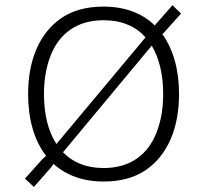

<svg xmlns="http://www.w3.org/2000/svg" viewBox="-20 -698 799 744"><path d="M381.3 -672.4C315.4 -672.4 261.2 -657.7 217.8 -627.9C131.3 -568.8 88.9 -462.9 88.9 -333.5C88.9 -237.8 111.8 -154.3 158.7 -94.2L144.5 -81.5L76.7 -5.9L111.3 26.4L176.8 -47.9L187.5 -63C234.9 -20 299.3 5.4 381.3 5.4C447.3 5.4 501.5 -9.3 544.9 -39.1C631.3 -98.1 673.8 -204.1 673.8 -333.5C673.8 -425.3 652.3 -505.9 608.9 -565.9L614.7 -570.8L681.6 -645.5L648.4 -677.7L583 -603.5L580.1 -599.1C532.7 -645.5 466.8 -672.4 381.3 -672.4ZM381.3 -619.6C452.1 -619.6 506.3 -595.7 543.9 -553.2L198.7 -140.1C166 -189.5 150.4 -257.3 150.4 -333.5C150.4 -388.2 158.7 -437 175.3 -480.5C208.5 -566.4 276.4 -619.6 381.3 -619.6ZM612.3 -333.5C612.3 -278.8 604 -230 587.4 -186.5C554.2 -100.1 486.8 -46.9 381.3 -46.9C313.5 -46.9 261.7 -69.3 224.1 -107.9L567.9 -521C597.7 -471.7 612.3 -407.2 612.3 -333.5Z"/></svg>

Font: Estedad Light
Style: Regular
Weight: 300
Designer: Amin Abedi
Version: Version 7.3